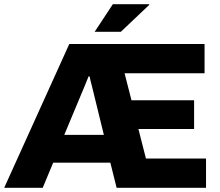

<svg xmlns="http://www.w3.org/2000/svg" viewBox="-22 -897 1052 917"><path d="M430 -745H555L691 -874L690 -877H517ZM-2 0H182L232 -120H505L535 0H962V-140H675L639 -281H905V-418H606L573 -547H955V-687H309ZM285 -253 384 -490C389 -503 395 -518 401 -532H406C409 -518 412 -503 416 -490L474 -253Z"/></svg>

Font: Archivo ExtraBold
Style: Regular
Weight: 800
Designer: Hector Gatti
Foundry: Omnibus-Type
Version: Version 2.001